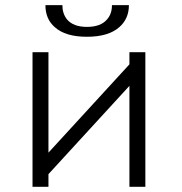

<svg xmlns="http://www.w3.org/2000/svg" viewBox="-20 -720 702 741"><path d="M220.7 -700.2H155.3Q155.3 -646.5 191.4 -615.2Q232.4 -578.1 315.4 -578.1Q398.4 -578.1 440.4 -615.2Q477.5 -647.5 477.5 -700.2H412.1Q412.1 -666 392.6 -644.5Q368.2 -616.2 315.4 -616.2Q262.7 -616.2 238.3 -645.5Q220.7 -668 220.7 -700.2ZM479.5 -518.6V-471.7L167 -130.9V-518.6H105.5V1H167V-47.9L479.5 -388.7V1H541V-518.6Z"/></svg>

Font: Dotum
Style: Regular
Weight: 400
Version: Version 2.21